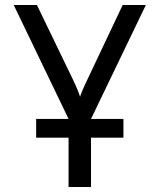

<svg xmlns="http://www.w3.org/2000/svg" viewBox="-20 -750 640 770"><path d="M472 -730 330 -430C314 -397 304 -372 301 -362C298 -372 289 -397 273 -430L128 -730H35L255 -273H125V-198H255V0H345V-198H475V-273H345L565 -730Z"/></svg>

Font: Tekne LDO
Style: Regular
Weight: 400
Monospace: yes
Designer: Alessio Laiso, Mario Rullo, Paolo Rosset
Foundry: Alessio Laiso
Version: Version 1.000;hotconv 1.0.109;makeotfexe 2.5.65596